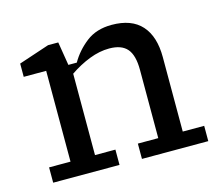

<svg xmlns="http://www.w3.org/2000/svg" viewBox="-80 -624 840 727"><g transform="rotate(-15 340.0 -260.0)"><path d="M44 0V-60H128V-416H40V-468L160 -508H200L215 -416H248Q272 -458 312 -489Q352 -520 412 -520Q490 -520 529 -476.5Q568 -433 568 -352V-60H652V0H392V-60H472V-328Q472 -385 450 -410.5Q428 -436 380 -436Q342 -436 302 -420.5Q262 -405 224 -379V-60H304V0Z"/></g></svg>

Font: Source Serif 4 Caption
Style: Regular
Weight: 400
Designer: Frank Grießhammer
Foundry: Adobe Systems Incorporated
Version: Version 4.004;hotconv 1.0.117;makeotfexe 2.5.65602